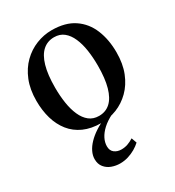

<svg xmlns="http://www.w3.org/2000/svg" viewBox="-187 -648 914 1002"><g transform="rotate(-30 270.5 -147.0)"><path d="M26 -258.5Q26 -327 47.2 -379.5Q68.5 -432 104.5 -467.2Q140.5 -502.5 185.8 -520.5Q231 -538.5 278.5 -538.5Q360.5 -538.5 412.8 -503.2Q465 -468 490 -407Q515 -346 515 -269.5Q515 -200.5 494 -148Q473 -95.5 437 -60Q401 -24.5 356 -6.8Q311 11 263 11Q202 11 157.2 -9.2Q112.5 -29.5 83.5 -66Q54.5 -102.5 40.2 -151.5Q26 -200.5 26 -258.5ZM271 -27Q311.5 -27 339.2 -52.5Q367 -78 381.5 -129.5Q396 -181 396 -258Q396 -307 389.5 -350.8Q383 -394.5 368.2 -428.2Q353.5 -462 329.8 -481.2Q306 -500.5 271.5 -500.5Q231 -500.5 202.8 -475.2Q174.5 -450 159.8 -398.8Q145 -347.5 145 -269.5Q145 -220 151.8 -176.2Q158.5 -132.5 173.5 -98.8Q188.5 -65 212.5 -46Q236.5 -27 271 -27ZM242 243Q216.5 243 192.5 234.2Q168.5 225.5 152.8 206.2Q137 187 137 157Q137 135 147.8 112.8Q158.5 90.5 178.5 69.8Q198.5 49 226 30.8Q253.5 12.5 286.5 -1L307.5 -5L333.5 -1Q297 17 273.2 39Q249.5 61 237.8 84.2Q226 107.5 226 131Q226 157 243 170Q260 183 284.5 183Q304.5 183 322.5 176.8Q340.5 170.5 358.5 159L370 191Q355 205 334.8 216.8Q314.5 228.5 291 235.8Q267.5 243 242 243Z"/></g></svg>

Font: Merriweather 96pt Medium
Style: Regular
Weight: 500
Version: Version 2.100